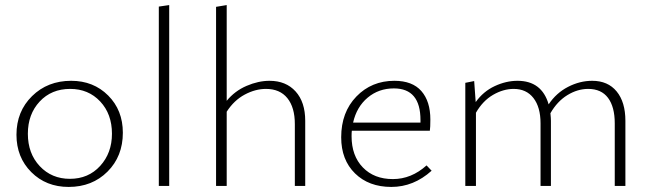

<svg xmlns="http://www.w3.org/2000/svg" viewBox="-20 -734 2575 758"><path d="M251 4Q162 4 103.5 -54.5Q45 -113 45 -202Q45 -294 106.5 -354.5Q168 -415 261 -415Q349 -415 407 -357Q465 -299 465 -210Q465 -117 404.5 -56.5Q344 4 251 4ZM256 -28Q329 -28 375.5 -79Q422 -130 422 -206Q422 -284 375.5 -333.5Q329 -383 257 -383Q183 -383 136.5 -333Q90 -283 90 -206Q90 -128 137 -78Q184 -28 256 -28Z M607 0V-708L648 -714V0Z M1044 -415Q1109 -415 1147 -373Q1185 -331 1185 -257V0H1144V-244Q1144 -310 1114.5 -346.5Q1085 -383 1030 -383Q988 -383 946 -360.5Q904 -338 875 -293V0H833V-707L875 -714V-336Q907 -375 953.5 -395Q1000 -415 1044 -415Z M1664 -81 1684 -60Q1613 4 1525 4Q1436 4 1381.5 -49.5Q1327 -103 1327 -192Q1327 -291 1387 -353Q1447 -415 1537 -415Q1608 -415 1643.5 -374.5Q1679 -334 1679 -262Q1679 -231 1677 -218H1369Q1368 -211 1368 -196Q1368 -119 1412.5 -73Q1457 -27 1531 -27Q1604 -27 1664 -81ZM1535 -385Q1475 -385 1431.5 -348.5Q1388 -312 1374 -250H1640V-260Q1640 -385 1535 -385Z M2318 -415Q2380 -415 2414.5 -373Q2449 -331 2449 -257V0H2407V-247Q2407 -312 2380.5 -347.5Q2354 -383 2302 -383Q2260 -383 2220 -358.5Q2180 -334 2153 -287Q2155 -267 2155 -257V0H2114V-247Q2114 -311 2086 -347Q2058 -383 2008 -383Q1967 -383 1926.5 -359.5Q1886 -336 1859 -289V0H1817V-407L1852 -414L1858 -331Q1888 -373 1933 -394Q1978 -415 2023 -415Q2119 -415 2146 -322Q2176 -367 2222.5 -391Q2269 -415 2318 -415Z"/></svg>

Font: EauTestText Light
Style: Regular
Weight: 300
Designer: Christian Thalmann (Catharsis Fonts)
Version: Version 0.001;PS 000.001;hotconv 1.0.88;makeotf.lib2.5.64775